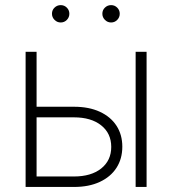

<svg xmlns="http://www.w3.org/2000/svg" viewBox="-20 -741 683 761"><path d="M114.3 -317.9H273.4Q332.5 -317.9 375.5 -298.1Q418.5 -278.3 441.7 -242.7Q464.8 -207 464.8 -159.7Q464.8 -111.8 441.7 -75.9Q418.5 -40 375.5 -20Q332.5 0 273.4 0H81.5V-535.6H125V-41.5H272.9Q341.3 -41.5 381.1 -73.2Q420.9 -105 420.9 -158.7Q420.9 -212.4 381.1 -244.1Q341.3 -275.9 272.9 -275.9H114.3ZM517.6 0V-535.6H561V0ZM420.4 -651.9Q406.2 -651.9 396 -662.1Q385.7 -672.4 385.7 -686.5Q385.7 -701.2 396 -710.9Q406.2 -720.7 420.4 -720.7Q434.6 -720.7 444.6 -710.7Q454.6 -700.7 454.6 -686.5Q454.6 -672.4 444.6 -662.1Q434.6 -651.9 420.4 -651.9ZM220.7 -651.9Q206.5 -651.9 196.3 -662.1Q186 -672.4 186 -686.5Q186 -701.2 196.3 -710.9Q206.5 -720.7 220.7 -720.7Q234.9 -720.7 244.9 -710.7Q254.9 -700.7 254.9 -686.5Q254.9 -672.4 244.9 -662.1Q234.9 -651.9 220.7 -651.9Z"/></svg>

Font: Inter 20pt ExtraLight
Style: Regular
Weight: 250
Version: Version 4.001;git-66647c0bb